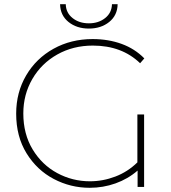

<svg xmlns="http://www.w3.org/2000/svg" viewBox="-20 -890 814 914"><path d="M634 -345H666V0H635V-78Q589 -38 530 -17Q471 4 407 4Q316 4 236 -38Q156 -80 106.5 -160Q57 -240 57 -349Q57 -450 104.5 -531Q152 -612 235 -658Q318 -704 421 -704Q496 -704 559 -681Q622 -658 667 -612L647 -589Q560 -673 422 -673Q328 -673 252.5 -630.5Q177 -588 134 -514Q91 -440 91 -350Q91 -252 135.5 -178.5Q180 -105 252.5 -66Q325 -27 408 -27Q470 -27 529 -49.5Q588 -72 634 -117ZM266 -870H293Q294 -829 325.5 -804Q357 -779 403 -779Q449 -779 480.5 -804Q512 -829 513 -870H540Q539 -817 500 -785.5Q461 -754 403 -754Q345 -754 306 -785.5Q267 -817 266 -870Z"/></svg>

Font: Montserrat Alternates ExLight
Style: Regular
Weight: 275
Designer: Julieta Ulanovsky
Foundry: Julieta Ulanovsky
Version: Version 7.200